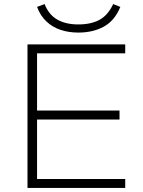

<svg xmlns="http://www.w3.org/2000/svg" viewBox="-20 -923 702 943"><path d="M115 0V-705H595V-661H162V-380H567V-336H162V-44H595V0ZM365 -763Q317 -763 277 -776.5Q237 -790 207.5 -818Q178 -846 162 -889L199 -903Q220 -850 262 -826.5Q304 -803 364 -803Q427 -803 468.5 -825.5Q510 -848 536 -903L571 -889Q543 -821 489.5 -792Q436 -763 365 -763Z"/></svg>

Font: Nunito Sans 10pt SemiExpanded ExtraLight
Style: Regular
Weight: 250
Width: 6
Designer: Vernon Adams
Foundry: Vernon Adams
Version: Version 3.101;gftools[0.9.27]